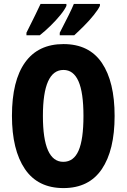

<svg xmlns="http://www.w3.org/2000/svg" viewBox="-20 -950 646 980"><path d="M565 -358Q565 -183 499.5 -86.5Q434 10 304 10Q173 10 107 -87.5Q41 -185 41 -359Q41 -538 108 -631.5Q175 -725 304 -725Q435 -725 500 -629Q565 -533 565 -358ZM199 -358Q199 -124 303 -124Q356 -124 381 -181Q406 -238 406 -358Q406 -478 380.5 -535.5Q355 -593 304 -593Q199 -593 199 -358ZM490 -920Q481 -901 458.5 -873Q436 -845 408.5 -817.5Q381 -790 359 -770H285V-783Q311 -833 330 -871.5Q349 -910 357 -930H490ZM319 -920Q310 -900 288 -873Q266 -846 238.5 -819Q211 -792 183 -770H115V-783Q141 -834 159.5 -872.5Q178 -911 187 -930H319Z"/></svg>

Font: Noto Sans Myanmar UI ExtraCondensed ExtraBold
Style: Regular
Weight: 800
Width: 2
Designer: Monotype Design Team
Foundry: Monotype Imaging Inc.
Version: Version 2.103; ttfautohint (v1.8.4.7-5d5b)